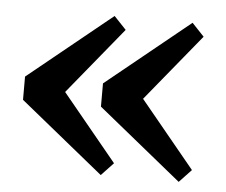

<svg xmlns="http://www.w3.org/2000/svg" viewBox="-40 -520 631 535"><g transform="rotate(5 275.5 -252.5)"><path d="M260 -30 26 -220V-285L260 -475L294 -439L141 -252L294 -66ZM478 -30 244 -220V-285L478 -475L512 -439L359 -252L512 -66Z"/></g></svg>

Font: Source Serif 4
Style: Bold
Weight: 700
Designer: Frank Grießhammer
Foundry: Adobe
Version: Version 4.005;hotconv 1.1.0;makeotfexe 2.6.0